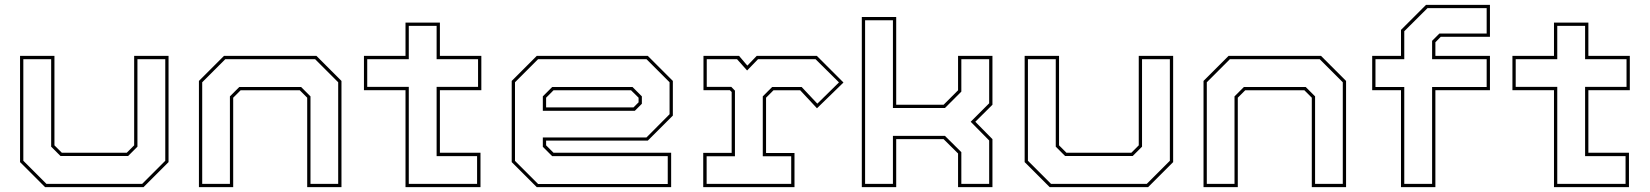

<svg xmlns="http://www.w3.org/2000/svg" viewBox="-20 -770 6788 790"><path d="M165.5 0 62.5 -103V-540H204V-172L234.5 -141.5H501.5L532 -172V-540H673.5V-103L570.5 0ZM171 -13.5H565L660 -108.5V-526.5H545.5V-166.5L507 -128H229L190.5 -166.5V-526.5H76V-108.5Z M798.5 0V-437L901.5 -540H1282L1385 -437V0H1244V-368L1213.5 -398.5H970L939.5 -368V0ZM812 -13.5H926V-373.5L964.5 -412H1219L1257.5 -373.5V-13.5H1371.5V-431.5L1276.5 -526.5H907L812 -431.5Z M1648.5 0V-399H1477.5V-540H1648.5V-677H1790V-540H1960.5V-399H1790V-141.5H1957V0ZM1662 -13.5H1943V-127.5H1776.5V-412.5H1947V-526.5H1776.5V-663.5H1662V-526.5H1491V-412.5H1662Z M2645.5 -540 2748.5 -437V-294.5L2645.5 -191.5H2227V-172L2257.5 -141.5H2741.5V0H2188.5L2085.5 -103V-437L2188.5 -540ZM2640 -526.5H2194L2099 -431.5V-108L2194 -13H2727.5V-127.5H2252L2213.5 -166V-204.5H2640L2735 -300V-431.5ZM2582.5 -412 2621 -373.5V-343L2592 -314H2213.5V-373.5L2252 -412ZM2576.5 -398.5H2257.5L2227 -368V-328H2586.5L2607.5 -349V-368Z M2873.5 0V-141H2990.5V-391.5L2983 -399H2874.5V-540H3021L3055 -500L3093.5 -540H3341L3450.5 -430.5L3341.5 -324.5L3272.5 -398.5H3162.5L3132 -368V-140.5H3249V0ZM2887.5 -13.5H3235.5V-127H3118.5V-373.5L3157 -412H3278.5L3343 -343.5L3432 -431L3335.5 -526.5H3099L3054 -480L3012.5 -526.5H2888V-412.5H2989L3004 -397V-127H2887.5Z M3526 0V-700H3667.5V-339H3862.5L3922 -398.5V-540H4063.5V-339L3993 -269L4063.5 -197.5V0H3922V-138.5L3862.5 -197.5H3667.5V0ZM3539.5 -13.5H3654V-211H3868L3935.5 -144V-13.5H4050V-192L3974 -269L4050 -345V-526.5H3935.5V-393L3868 -325.5H3654V-686.5H3539.5Z M4299 0 4196 -103V-540H4337.5V-172L4368 -141.5H4635L4665.5 -172V-540H4807V-103L4704 0ZM4304.5 -13.5H4698.5L4793.5 -108.5V-526.5H4679V-166.5L4640.5 -128H4362.5L4324 -166.5V-526.5H4209.5V-108.5Z M4932 0V-437L5035 -540H5415.5L5518.5 -437V0H5377.5V-368L5347 -398.5H5103.5L5073 -368V0ZM4945.5 -13.5H5059.5V-373.5L5098 -412H5352.5L5391 -373.5V-13.5H5505V-431.5L5410 -526.5H5040.5L4945.5 -431.5Z M5744.5 0V-399H5626V-540H5744.5V-647L5847.5 -750H6110.5V-618.5H5908L5886 -596V-540H6110.5V-399H5886V0ZM5758 -13.5H5872.5V-412H6097V-526.5H5872.5V-602L5902.5 -632H6097V-736.5H5853.5L5758 -641.5V-526.5H5639.5V-412H5758Z M6374 0V-399H6203V-540H6374V-677H6515.5V-540H6686V-399H6515.5V-141.5H6682.5V0ZM6387.5 -13.5H6668.5V-127.5H6502V-412.5H6672.5V-526.5H6502V-663.5H6387.5V-526.5H6216.5V-412.5H6387.5Z"/></svg>

Font: Tourney Expanded Thin
Style: Regular
Weight: 100
Width: 7
Designer: Tyler Finck
Foundry: Etcetera Type Co
Version: Version 1.010; ttfautohint (v1.8.3)